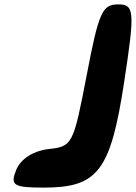

<svg xmlns="http://www.w3.org/2000/svg" viewBox="-20 -903 618 873"><path d="M374 -560C313 -243 309 -237 199 -225C131 -217 74 -180 54 -131C25 -60 41 -50 179 -50C425 -50 483 -125 545 -533C594 -854 591 -883 517 -883C445 -883 429 -848 374 -560Z"/></svg>

Font: Hussar Skorodowane
Style: Ky
Weight: 700
Foundry: Cannot Into Space Fonts
Version: Version 0.892